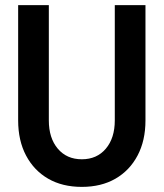

<svg xmlns="http://www.w3.org/2000/svg" viewBox="-20 -720 640 751"><path d="M300 11Q224 11 168.5 -21Q113 -53 82 -111.5Q51 -170 51 -249V-700H171V-249Q171 -180 206 -138.5Q241 -97 300 -97Q359 -97 394 -138.5Q429 -180 429 -249V-700H549V-249Q549 -170 518 -111.5Q487 -53 431.5 -21Q376 11 300 11Z"/></svg>

Font: Red Hat Mono SemiBold
Style: Regular
Weight: 600
Monospace: yes
Designer: Pentagram, MCKL
Foundry: Pentagram, MCKL
Version: Version 1.023